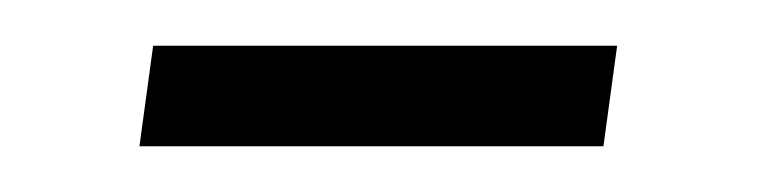

<svg xmlns="http://www.w3.org/2000/svg" viewBox="-20 -306 331 84"><path d="M41 -242 47 -286H250L244 -242Z"/></svg>

Font: Alumni Sans
Style: Italic
Weight: 400
Italic angle: -8°
Version: Version 1.016